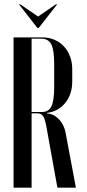

<svg xmlns="http://www.w3.org/2000/svg" viewBox="-20 -873 405 893"><path d="M177 -699Q208 -699 233.5 -688Q259 -677 277.5 -657Q296 -637 306 -610Q316 -583 316 -551V-494Q316 -435 284 -395Q252 -355 199 -348V-345Q229 -344 253.5 -319Q278 -294 285 -256L333 0H247L197 -277Q190 -318 181 -332Q172 -346 153 -346H127V0H43V-699ZM232 -577Q232 -641 218.5 -667Q205 -693 172 -693H127V-352H174Q206 -352 219 -378Q232 -404 232 -467ZM74 -853 157 -796 240 -853H246L160 -743H154L68 -853Z"/></svg>

Font: Moniqa SemBd Narrow Display
Style: Regular
Weight: 600
Width: 4
Designer: Rajesh Rajput
Foundry: Rajesh Rajput
Version: Version 1.000